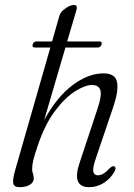

<svg xmlns="http://www.w3.org/2000/svg" viewBox="-20 -748 542 776"><path d="M112 -568Q116 -580.5 127.5 -580.5H190.5L220.5 -685.5Q225 -700.5 244.8 -714.2Q264.5 -728 278.5 -728Q295 -728 289 -707.5L251.5 -580.5H381.5Q394 -580.5 390.5 -568Q386.5 -556 375 -556H244.5L158.5 -262.5Q209.5 -356 273.2 -403.8Q337 -451.5 398.5 -451.5Q447 -451.5 453.2 -414.8Q459.5 -378 437 -313.5L367 -107Q354 -69 357.2 -54.2Q360.5 -39.5 375.5 -39.5Q386.5 -39.5 398 -46.2Q409.5 -53 424.5 -69Q435.5 -79 442 -75.5Q451.5 -70.5 442.5 -54Q426 -25.5 399 -8.5Q372 8.5 340.5 8.5Q268 8.5 302 -91L374 -308Q392.5 -363.5 385.5 -384Q378.5 -404.5 351.5 -404.5Q324 -404.5 283.5 -379Q243 -353.5 202 -299Q161 -244.5 131.5 -156.5Q118 -116 114 -98.2Q110 -80.5 110 -65.5Q109.5 -55.5 113 -46.8Q116.5 -38 116.5 -26.5Q116.5 -11 100.5 -1.2Q84.5 8.5 59 8.5Q37 8.5 33.5 -6.8Q30 -22 43.5 -68L183.5 -556H120.5Q108.5 -556 112 -568Z"/></svg>

Font: Fraunces 72pt Soft Light
Style: Italic
Weight: 300
Italic angle: -16°
Version: Version 1.000;[b76b70a41]